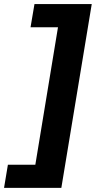

<svg xmlns="http://www.w3.org/2000/svg" viewBox="-67 -761 496 939"><path d="M233 157.7H-47.2L-28.4 44.7H105.8L216.6 -627.8H82.4L101.6 -741.1H381.7Z"/></svg>

Font: Linik Sans
Style: Bold Italic
Weight: 700
Italic angle: 9°
Designer: Fonts by Rasmus Andersson / Changes by Cristiano Sobral with parts from Marc Monis
Foundry: rsms
Version: Version 3.020; ttfautohint (v1.6)